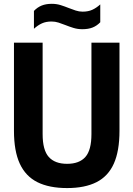

<svg xmlns="http://www.w3.org/2000/svg" viewBox="-20 -960 688 990"><path d="M326 9.7Q233.6 9.7 172.8 -20.7Q112.1 -51.1 82 -116.2Q52 -181.3 52 -285.3V-740H199.8V-268.4Q199.8 -185.9 231.5 -150.6Q263.2 -115.3 326 -115.3Q388.9 -115.3 420.2 -150.6Q451.5 -185.9 451.5 -268.4V-740H596.1V-285.3Q596.1 -181.3 566.9 -116.2Q537.6 -51.1 477.6 -20.7Q417.7 9.7 326 9.7ZM404.7 -809.4Q380 -809.4 358.6 -816.1Q337.2 -822.7 317.4 -830.7Q299.7 -837.7 282.1 -843.4Q264.5 -849.1 245.8 -849.1Q217.5 -849.1 196.6 -839.7Q175.8 -830.4 155 -811.7V-903.7Q172.8 -922.4 194.7 -931.3Q216.6 -940.3 247.2 -940.3Q272 -940.3 293.4 -933.4Q314.7 -926.6 334.6 -918.6Q352.2 -911.7 370 -905.8Q387.8 -899.9 406.1 -899.9Q434.5 -899.9 455.6 -909.4Q476.7 -918.9 497 -937.3V-845.3Q479.7 -827.1 457.6 -818.2Q435.5 -809.4 404.7 -809.4Z"/></svg>

Font: Encode Sans SC Condensed Thin
Style: Regular
Weight: 100
Width: 3
Designer: Multiple Designers
Foundry: Impallari Type
Version: Version 3.002